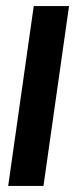

<svg xmlns="http://www.w3.org/2000/svg" viewBox="-20 -611 247 631"><path d="M6.9 0 90.9 -591H206.9L122.9 0Z"/></svg>

Font: Alumni Sans SC Thin
Style: Italic
Weight: 100
Italic angle: -8°
Designer: Robert E. Leuschke
Foundry: Robert E. Leuschke
Version: Version 1.016